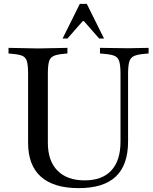

<svg xmlns="http://www.w3.org/2000/svg" viewBox="-20 -960 791 991"><path d="M386 11Q257 11 191 -48Q125 -107 125 -223V-577Q125 -620 119.5 -641.5Q114 -663 97 -671Q80 -679 44 -682L24 -684V-713L175 -710H176L328 -713V-684L308 -682Q273 -679 255.5 -670.5Q238 -662 232.5 -641Q227 -620 227 -577V-223Q227 -130 276.5 -79.5Q326 -29 417 -29Q507 -29 554.5 -80Q602 -131 602 -229V-577Q602 -620 596 -641.5Q590 -663 572.5 -671Q555 -679 518 -682L496 -684V-713L640 -711L747 -713V-684L725 -682Q689 -679 671 -670.5Q653 -662 647 -641Q641 -620 641 -577V-229Q641 -109 578 -49Q515 11 386 11ZM303 -761 392 -940H428L517 -761H492L413 -851H407L328 -761Z"/></svg>

Font: Baskervville Medium
Style: Regular
Weight: 500
Version: Version 1.100